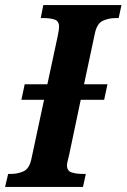

<svg xmlns="http://www.w3.org/2000/svg" viewBox="-41 -734 497 754"><path d="M-21 0 -9 -51H2Q29 -51 52 -61.5Q75 -72 83 -113L132 -342H43L56 -403H145L186 -594Q189 -608 190 -616.5Q191 -625 191 -629Q191 -651 174 -657Q157 -663 130 -663H119L129 -714H436L425 -663H414Q385 -663 362 -652Q339 -641 331 -600L289 -403H381L368 -342H276L231 -128Q228 -114 225 -103Q222 -92 222 -85Q222 -63 240 -57Q258 -51 285 -51H296L285 0Z"/></svg>

Font: Noto Serif Condensed
Style: Bold Italic
Weight: 700
Width: 3
Italic angle: -12°
Designer: Monotype Design Team
Foundry: Monotype Imaging Inc.
Version: Version 2.014